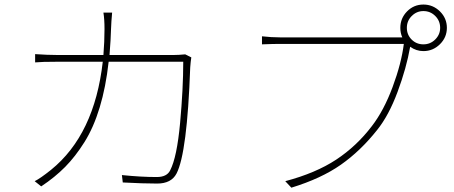

<svg xmlns="http://www.w3.org/2000/svg" viewBox="-20 -828 2040 862"><path d="M811.5 -584 838.9 -570.3Q835.9 -551.8 834 -525.4Q820.3 -140.6 772.5 -48.8Q749 -3.9 685.5 -3.9Q622.1 -3.9 531.2 -8.8L527.3 -42Q613.3 -33.2 683.6 -33.2Q729.5 -33.2 744.1 -63.5Q774.4 -122.1 788.6 -276.4Q802.7 -430.7 802.7 -550.8H467.8Q455.1 -436.5 427.7 -346.2Q400.4 -255.9 359.4 -190.4Q318.4 -125 272.5 -78.6Q226.6 -32.2 165 8.8L135.7 -14.6Q160.2 -26.4 209 -65.4Q404.3 -223.6 441.4 -550.8H237.3Q167 -550.8 137.7 -547.9V-585Q194.3 -581.1 236.3 -581.1H444.3Q449.2 -641.6 449.2 -697.3Q449.2 -742.2 444.3 -771.5H483.4Q479.5 -729.5 478.5 -698.2Q477.5 -654.3 471.7 -581.1H760.7Q782.2 -581.1 811.5 -584Z M1956.1 -703.1Q1956.1 -734.4 1934.1 -756.3Q1912.1 -778.3 1880.9 -778.3Q1850.6 -778.3 1828.6 -756.3Q1806.6 -734.4 1806.6 -703.1Q1806.6 -671.9 1828.1 -650.4Q1849.6 -628.9 1880.9 -628.9Q1912.1 -628.9 1934.1 -650.9Q1956.1 -672.9 1956.1 -703.1ZM1777.3 -660.2H1786.1Q1777.3 -679.7 1777.3 -703.1Q1777.3 -746.1 1807.6 -776.9Q1837.9 -807.6 1880.9 -807.6Q1923.8 -807.6 1955.1 -776.9Q1986.3 -746.1 1986.3 -703.1Q1986.3 -660.2 1955.1 -629.4Q1923.8 -598.6 1880.9 -598.6Q1848.6 -598.6 1821.3 -618.2V-617.2Q1804.7 -522.5 1765.1 -416Q1725.6 -309.6 1672.9 -244.1Q1598.6 -150.4 1510.3 -88.4Q1421.9 -26.4 1288.1 14.6L1260.7 -14.6Q1397.5 -50.8 1489.3 -111.3Q1581.1 -171.9 1649.4 -261.7Q1703.1 -331.1 1742.7 -437.5Q1782.2 -543.9 1793 -630.9H1236.3Q1207 -630.9 1156.2 -628.9V-665Q1198.2 -660.2 1237.3 -660.2Z"/></svg>

Font: GenEi Gothic M ExtraLight
Style: Regular
Weight: 200
Designer: o_tamon (Modified); [Source Han Sans]
Ryoko NISHIZUKA  (kana & ideographs); Paul D. Hunt (Latin, Greek & Cyrillic); Wenl
Version: Version 1.1a;Original Version 1.004